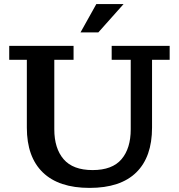

<svg xmlns="http://www.w3.org/2000/svg" viewBox="-20 -906 873 937"><path d="M373 -748 450 -886H583L460 -748ZM417 11Q267 11 189 -64.5Q111 -140 111 -283V-614H25V-682H339V-614H245V-275Q245 -182 290.5 -129Q336 -76 432 -76Q528 -76 573 -129Q618 -182 618 -275V-614H525V-682H808V-614H722V-283Q722 -140 645 -64.5Q568 11 417 11Z"/></svg>

Font: Montagu Slab 16pt Medium
Style: Regular
Weight: 500
Designer: Florian Karsten
Foundry: Florian Karsten
Version: Version 1.000; ttfautohint (v1.8.3)